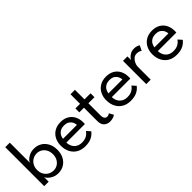

<svg xmlns="http://www.w3.org/2000/svg" viewBox="106 -1537 2397 2397"><g transform="rotate(-45 1305.0 -338.0)"><path d="M52 0V-688H131.9V-331.4Q134.9 -347.3 155.5 -368.7Q176.1 -390.1 211.3 -406.3Q246.4 -422.5 292.1 -422.5Q349 -422.5 393.6 -395.6Q438.3 -368.7 464.1 -319.9Q490 -271.1 490 -205Q490 -138.9 464.1 -90.1Q438.3 -41.3 393.6 -14.6Q349 12 292.1 12Q248.5 12 213.6 -4.5Q178.8 -21 157.1 -43Q135.4 -65 130.4 -81.4V0ZM411.4 -205Q411.4 -251.3 392.6 -285.2Q373.7 -319.1 342.9 -337.7Q312.1 -356.2 275.7 -356.2Q236.1 -356.2 203.4 -337.3Q170.7 -318.4 151.3 -284.5Q131.9 -250.6 131.9 -205Q131.9 -159.4 151.3 -125.5Q170.7 -91.6 203.4 -72.9Q236.1 -54.3 275.7 -54.3Q312.1 -54.3 342.9 -72.6Q373.7 -90.9 392.6 -124.8Q411.4 -158.7 411.4 -205Z M632.5 -189.3Q633.2 -151.5 649.2 -119.7Q665.2 -88 696.5 -69.2Q727.8 -50.3 774 -50.3Q812.8 -50.3 839.6 -62Q866.3 -73.7 882.9 -89.7Q899.5 -105.8 907 -119L951.8 -69.3Q926 -33.7 881.9 -10.8Q837.8 12 768.2 12Q702 12 654.2 -16.4Q606.3 -44.8 580.6 -95.1Q554.8 -145.3 554.8 -210.2Q554.8 -270.2 579.3 -318.3Q603.7 -366.5 650.2 -394.5Q696.8 -422.5 762.3 -422.5Q822.5 -422.5 866.9 -397.2Q911.3 -372 935.8 -326Q960.3 -280 960.3 -217Q960.3 -212.8 960.1 -202.8Q959.8 -192.8 959 -189.3ZM881.8 -252Q881.2 -273.5 869.8 -298.9Q858.3 -324.3 832.7 -342.7Q807 -361 763.3 -361Q718 -361 690.6 -343.3Q663.2 -325.5 650.4 -300.3Q637.7 -275 635.3 -252Z M1013.4 -410.5H1095.2V-579H1173.6V-410.5H1280.9V-341.9H1173.6V-128.6Q1173.6 -90.9 1187 -74Q1200.4 -57 1222.1 -57Q1241.7 -57 1252.4 -64.1Q1263.1 -71.3 1265.1 -73.6L1297.4 -15.1Q1294.4 -12.4 1282.1 -5.6Q1269.9 1.1 1250.2 6.5Q1230.5 12 1204.2 12Q1157.9 12 1126.5 -16.7Q1095.2 -45.4 1095.2 -107.6V-341.9H1013.4Z M1435 -189.3Q1435.7 -151.5 1451.7 -119.7Q1467.7 -88 1499 -69.2Q1530.3 -50.3 1576.5 -50.3Q1615.3 -50.3 1642.1 -62Q1668.8 -73.7 1685.4 -89.7Q1702 -105.8 1709.5 -119L1754.3 -69.3Q1728.5 -33.7 1684.4 -10.8Q1640.3 12 1570.7 12Q1504.5 12 1456.7 -16.4Q1408.8 -44.8 1383.1 -95.1Q1357.3 -145.3 1357.3 -210.2Q1357.3 -270.2 1381.8 -318.3Q1406.2 -366.5 1452.7 -394.5Q1499.3 -422.5 1564.8 -422.5Q1625 -422.5 1669.4 -397.2Q1713.8 -372 1738.3 -326Q1762.8 -280 1762.8 -217Q1762.8 -212.8 1762.6 -202.8Q1762.3 -192.8 1761.5 -189.3ZM1684.3 -252Q1683.7 -273.5 1672.3 -298.9Q1660.8 -324.3 1635.2 -342.7Q1609.5 -361 1565.8 -361Q1520.5 -361 1493.1 -343.3Q1465.7 -325.5 1452.9 -300.3Q1440.2 -275 1437.8 -252Z M1932 0H1853.6V-410.5H1932V-338.8H1929.5Q1932.1 -351.6 1948.1 -371.3Q1964.1 -391 1992.2 -406.8Q2020.3 -422.5 2058.7 -422.5Q2087.4 -422.5 2109 -414.9Q2130.6 -407.2 2139.1 -399.6L2106.5 -333.9Q2099.6 -340.6 2082 -347.9Q2064.4 -355.1 2038.8 -355.1Q2005.5 -355.1 1981.5 -333.9Q1957.6 -312.6 1944.8 -283.1Q1932 -253.5 1932 -228.4Z M2247.5 -189.3Q2248.2 -151.5 2264.2 -119.7Q2280.2 -88 2311.5 -69.2Q2342.8 -50.3 2389 -50.3Q2427.8 -50.3 2454.6 -62Q2481.3 -73.7 2497.9 -89.7Q2514.5 -105.8 2522 -119L2566.8 -69.3Q2541 -33.7 2496.9 -10.8Q2452.8 12 2383.2 12Q2317 12 2269.2 -16.4Q2221.3 -44.8 2195.6 -95.1Q2169.8 -145.3 2169.8 -210.2Q2169.8 -270.2 2194.3 -318.3Q2218.7 -366.5 2265.2 -394.5Q2311.8 -422.5 2377.3 -422.5Q2437.5 -422.5 2481.9 -397.2Q2526.3 -372 2550.8 -326Q2575.3 -280 2575.3 -217Q2575.3 -212.8 2575.1 -202.8Q2574.8 -192.8 2574 -189.3ZM2496.8 -252Q2496.2 -273.5 2484.8 -298.9Q2473.3 -324.3 2447.7 -342.7Q2422 -361 2378.3 -361Q2333 -361 2305.6 -343.3Q2278.2 -325.5 2265.4 -300.3Q2252.7 -275 2250.3 -252Z"/></g></svg>

Font: League Spartan Extralight
Style: Regular
Weight: 200
Foundry: The League of Moveable Type
Version: Version 2.300; ttfautohint (v1.8.3)